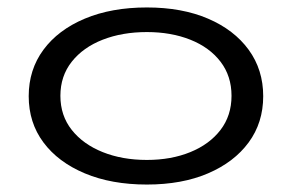

<svg xmlns="http://www.w3.org/2000/svg" viewBox="-20 -487 790 515"><path d="M374 8Q279 8 207.5 -22Q136 -52 96.5 -105Q57 -158 57 -229Q57 -300 96.5 -353.5Q136 -407 207.5 -437Q279 -467 374 -467Q468 -467 538 -437Q608 -407 647 -353.5Q686 -300 686 -229Q686 -158 647 -105Q608 -52 538 -22Q468 8 374 8ZM374 -58Q439 -58 490.5 -79Q542 -100 571.5 -138.5Q601 -177 601 -230Q601 -283 571.5 -321.5Q542 -360 490.5 -380.5Q439 -401 374 -401Q308 -401 255.5 -380.5Q203 -360 172.5 -321.5Q142 -283 142 -230Q142 -177 172.5 -138.5Q203 -100 255.5 -79Q308 -58 374 -58Z"/></svg>

Font: Inconsolata ExtraExpanded
Style: Regular
Weight: 400
Width: 8
Monospace: yes
Designer: Raph Levien, Cyreal, Brenton Simpson
Foundry: Raph Levien, Cyreal, Google
Version: Version 3.001; ttfautohint (v1.8.2.53-6de2)